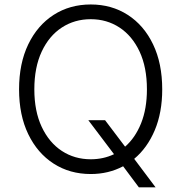

<svg xmlns="http://www.w3.org/2000/svg" viewBox="-20 -757 799 846"><path d="M379.9 9.8Q287.6 9.8 216.3 -36.1Q145 -82 104.5 -165.8Q64 -249.5 64 -363.3Q64 -477.5 104.5 -561.5Q145 -645.5 216.3 -691.4Q287.6 -737.3 379.9 -737.3Q471.7 -737.3 543 -691.4Q614.3 -645.5 654.5 -561.5Q694.8 -477.5 694.8 -363.3Q694.8 -261.2 661.9 -183.1Q628.9 -105 571.3 -57.1L665.5 68.4H591.8L522.5 -24.4Q458 9.8 379.9 9.8ZM369.1 -227.5H442.9L531.2 -110.8Q575.7 -149.4 601.6 -213.6Q627.4 -277.8 627.4 -363.3Q627.4 -460.4 595 -529.8Q562.5 -599.1 506.6 -635.7Q450.7 -672.4 379.9 -672.4Q308.6 -672.4 252.4 -635.7Q196.3 -599.1 163.8 -529.8Q131.3 -460.4 131.3 -363.3Q131.3 -267.1 163.8 -198Q196.3 -128.9 252.4 -92Q308.6 -55.2 379.9 -55.2Q435.5 -55.2 482.4 -77.6Z"/></svg>

Font: Inter Light
Style: Regular
Weight: 300
Designer: Rasmus Andersson
Foundry: rsms
Version: Version 4.000;git-a52131595